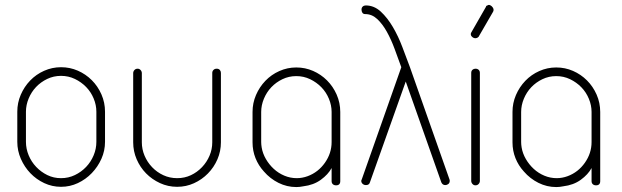

<svg xmlns="http://www.w3.org/2000/svg" viewBox="-20 -750 2516 777"><path d="M227 -478Q263 -478 295 -464Q327 -450 351.5 -425.5Q376 -401 390.5 -368Q405 -335 405 -298V-176Q405 -140 390.5 -107.5Q376 -75 351.5 -49.5Q327 -24 295 -9Q263 6 227 6Q191 6 159 -9Q127 -24 103 -49Q79 -74 64.5 -107Q50 -140 50 -176V-298Q50 -334 64 -366.5Q78 -399 102 -424Q126 -449 158.5 -463.5Q191 -478 227 -478ZM370 -298Q370 -325 359 -351.5Q348 -378 328.5 -398Q309 -418 283 -430.5Q257 -443 227 -443Q197 -443 171 -430.5Q145 -418 126 -398Q107 -378 96 -351.5Q85 -325 85 -298V-176Q85 -148 96 -121.5Q107 -95 126.5 -74.5Q146 -54 171.5 -41.5Q197 -29 227 -29Q257 -29 283 -41.5Q309 -54 328.5 -74.5Q348 -95 359 -121.5Q370 -148 370 -176Z M697 6Q660 6 627.5 -9Q595 -24 571 -48.5Q547 -73 533 -105.5Q519 -138 519 -174V-454Q519 -461 524 -466.5Q529 -472 537 -472Q544 -472 549 -466.5Q554 -461 554 -454V-174Q554 -146 565 -120Q576 -94 595.5 -73.5Q615 -53 641 -41Q667 -29 697 -29Q727 -29 752.5 -41Q778 -53 797.5 -73.5Q817 -94 828 -120Q839 -146 839 -174V-455Q839 -462 844 -467Q849 -472 857 -472Q865 -472 869.5 -467Q874 -462 874 -455V-174Q874 -138 860 -105.5Q846 -73 821.5 -48Q797 -23 765 -8.5Q733 6 697 6Z M1179 -477Q1215 -477 1247 -463Q1279 -449 1303.5 -424.5Q1328 -400 1342.5 -367Q1357 -334 1357 -297V-294V-175V-17Q1357 0 1340 0Q1332 0 1327 -4.5Q1322 -9 1322 -17V-70Q1308 -44 1278.5 -22.5Q1249 -1 1207 4Q1193 7 1179 7Q1141 7 1107 -10Q1073 -27 1048 -56Q1026 -80 1014 -110Q1002 -140 1002 -174V-175V-294V-297Q1002 -333 1016 -365.5Q1030 -398 1054 -423Q1078 -448 1110.5 -462.5Q1143 -477 1179 -477ZM1037 -294V-175Q1037 -170 1037.5 -164.5Q1038 -159 1039 -153Q1043 -129 1056 -106.5Q1069 -84 1088 -66.5Q1107 -49 1131 -39Q1155 -29 1181 -29Q1203 -29 1225 -37Q1268 -53 1295 -91.5Q1322 -130 1322 -175V-294V-297Q1322 -324 1311 -350.5Q1300 -377 1280.5 -397Q1261 -417 1235 -429.5Q1209 -442 1179 -442Q1149 -442 1123 -429.5Q1097 -417 1078 -397Q1059 -377 1048 -350.5Q1037 -324 1037 -297Z M1782 -1Q1771 -1 1766 -12L1622 -420L1477 -12Q1474 -1 1461 -1Q1453 -1 1447.5 -6Q1442 -11 1442 -18Q1442 -20 1444 -24L1604 -478Q1591 -514 1577 -552Q1563 -590 1545.5 -621.5Q1528 -653 1506.5 -673Q1485 -693 1458 -693Q1450 -693 1446.5 -698.5Q1443 -704 1443 -711Q1443 -719 1448 -723.5Q1453 -728 1460 -728Q1494 -728 1521 -703Q1548 -678 1570 -640.5Q1592 -603 1608.5 -559Q1625 -515 1639 -478L1799 -24Q1800 -22 1800 -18Q1800 -10 1794.5 -5.5Q1789 -1 1782 -1Z M1904 -472Q1912 -472 1917 -467.5Q1922 -463 1922 -455V-18Q1922 -11 1917 -5.5Q1912 0 1904 0Q1897 0 1892 -5.5Q1887 -11 1887 -18V-455Q1887 -463 1892 -467.5Q1897 -472 1904 -472ZM1919 -605Q1918 -601 1913 -598Q1906 -594 1899 -596Q1892 -598 1887 -605Q1883 -613 1888 -620L1947 -723Q1947 -727 1951 -727Q1957 -732 1963.5 -729Q1970 -726 1974 -720Q1981 -710 1974 -700Z M2231 -477Q2267 -477 2299 -463Q2331 -449 2355.5 -424.5Q2380 -400 2394.5 -367Q2409 -334 2409 -297V-294V-175V-17Q2409 0 2392 0Q2384 0 2379 -4.5Q2374 -9 2374 -17V-70Q2360 -44 2330.5 -22.5Q2301 -1 2259 4Q2245 7 2231 7Q2193 7 2159 -10Q2125 -27 2100 -56Q2078 -80 2066 -110Q2054 -140 2054 -174V-175V-294V-297Q2054 -333 2068 -365.5Q2082 -398 2106 -423Q2130 -448 2162.5 -462.5Q2195 -477 2231 -477ZM2089 -294V-175Q2089 -170 2089.5 -164.5Q2090 -159 2091 -153Q2095 -129 2108 -106.5Q2121 -84 2140 -66.5Q2159 -49 2183 -39Q2207 -29 2233 -29Q2255 -29 2277 -37Q2320 -53 2347 -91.5Q2374 -130 2374 -175V-294V-297Q2374 -324 2363 -350.5Q2352 -377 2332.5 -397Q2313 -417 2287 -429.5Q2261 -442 2231 -442Q2201 -442 2175 -429.5Q2149 -417 2130 -397Q2111 -377 2100 -350.5Q2089 -324 2089 -297Z"/></svg>

Font: AkaAcidDosis
Style: ExtraLight
Weight: 250
Designer: Edgar Tolentino, Pablo Impallari, Igino Marini, Aka-Acid
Foundry: Edgar Tolentino, Pablo Impallari, Igino Marini, Aka-Acid
Version: Version 1.007